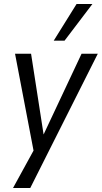

<svg xmlns="http://www.w3.org/2000/svg" viewBox="-20 -758 508 958"><path d="M45 180 153 -17V23L55 -490H135L200 -71H190L387 -490H468L131 180ZM248 -555 362 -738H441L302 -555Z"/></svg>

Font: Nunito Sans 10pt Condensed
Style: Italic
Weight: 400
Width: 3
Italic angle: -9°
Designer: Vernon Adams
Foundry: Vernon Adams
Version: Version 3.101;gftools[0.9.27]